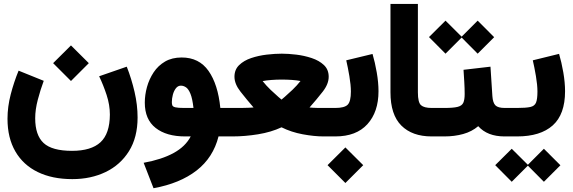

<svg xmlns="http://www.w3.org/2000/svg" viewBox="-20 -702 2946 988"><path d="M253.4 -377 345.2 -468.3 437 -377 345.2 -285.2ZM490.2 -309.6 632.3 -358.9Q656.7 -296.9 672.4 -229.2Q688 -161.6 688 -97.7Q688 4.9 643.8 75.7Q599.6 146.5 523.7 183.1Q447.8 219.7 352.1 219.7Q249 219.7 174.3 183.3Q99.6 147 59.1 77.4Q18.6 7.8 18.6 -90.8Q18.6 -152.8 35.2 -216.6Q51.8 -280.3 75.7 -338.4L205.1 -286.1Q188 -240.2 174.6 -189.2Q161.1 -138.2 161.1 -93.3Q161.1 -6.3 204.3 33.9Q247.6 74.2 350.6 74.2Q449.2 74.2 497.1 30Q544.9 -14.2 545.4 -112.3Q545.4 -162.1 528.6 -213.4Q511.7 -264.6 490.2 -309.6Z M915 -406.2Q1004.4 -406.2 1053 -337.2Q1101.6 -268.1 1113.8 -146.5H1144V0H1104.5Q1077.1 108.9 991.7 175.3Q906.2 241.7 770 266.6L719.2 135.7Q812.5 118.7 873.3 85.4Q934.1 52.2 961.4 0H932.1Q836.4 0 780.8 -43.7Q725.1 -87.4 725.1 -173.8Q725.1 -213.4 736.3 -254.2Q747.6 -294.9 770.5 -329.6Q793.5 -364.3 829.3 -385.3Q865.2 -406.2 915 -406.2ZM975.6 -146.5Q970.2 -194.3 960.2 -219Q950.2 -243.7 937.5 -252.4Q924.8 -261.2 910.6 -261.2Q895.5 -261.2 885 -247.6Q874.5 -233.9 869.4 -214.4Q864.3 -194.8 864.3 -176.3Q864.3 -166.5 866.9 -159.7Q869.6 -152.8 882.8 -149.7Q896 -146.5 927.2 -146.5Z M1572.8 -148.9Q1592.3 -147 1612.3 -146.7Q1632.3 -146.5 1644.5 -146.5H1667V0H1644.5Q1596.7 0 1537.6 -11Q1478.5 -22 1428.7 -46.9Q1375.5 -22 1308.1 -11Q1240.7 0 1176.8 0H1124.5V-146.5H1178.2Q1198.7 -146.5 1229.2 -146.7Q1259.8 -147 1284.7 -148.9Q1248.5 -190.9 1217.5 -230.5Q1186.5 -270 1186.5 -307.1Q1186.5 -343.8 1210.7 -367.2Q1234.9 -390.6 1272.7 -403.3Q1310.5 -416 1352.5 -420.9Q1394.5 -425.8 1430.2 -425.8Q1463.4 -425.8 1504.4 -420.9Q1545.4 -416 1583.7 -403.3Q1622.1 -390.6 1646.7 -367.4Q1671.4 -344.2 1671.4 -307.1Q1671.4 -269.5 1640.6 -230.2Q1609.9 -190.9 1572.8 -148.9ZM1429.2 -292.5Q1402.3 -292.5 1376.5 -290.5Q1350.6 -288.6 1331.5 -284.7Q1349.6 -261.7 1372.6 -239.7Q1395.5 -217.8 1412.1 -203.6Q1428.7 -189.5 1428.7 -189.5Q1428.7 -189.5 1445.6 -203.9Q1462.4 -218.3 1485.4 -240.2Q1508.3 -262.2 1526.4 -285.2Q1505.9 -289.1 1481.2 -290.8Q1456.5 -292.5 1429.2 -292.5Z M1927.7 -232.4Q1927.7 -126 1870.6 -63Q1813.5 0 1705.6 0H1647V-146.5H1705.6Q1752.4 -146.5 1769 -163.1Q1785.6 -179.7 1785.6 -231Q1785.6 -264.2 1777.8 -310.3Q1770 -356.4 1761.7 -391.6L1897 -424.3Q1909.7 -381.3 1918.7 -329.3Q1927.7 -277.3 1927.7 -232.4ZM1665.5 147.9 1757.3 56.6 1849.1 147.9 1757.3 239.7Z M2213.4 0H2201.2Q2101.1 0 2045.2 -55.9Q1989.3 -111.8 1989.3 -227.1V-681.6H2130.4V-226.6Q2130.4 -174.8 2146.5 -160.6Q2162.6 -146.5 2201.2 -146.5H2213.4Z M2587.9 0H2576.2Q2487.8 0 2440.9 -52.7Q2408.2 -24.9 2363.8 -12.5Q2319.3 0 2266.6 0H2193.8V-146.5H2267.6Q2313 -146.5 2335 -152.1Q2356.9 -157.7 2364 -173.1Q2371.1 -188.5 2371.1 -218.3Q2371.1 -248.5 2369.1 -281Q2367.2 -313.5 2365.2 -342.8L2503.9 -358.9L2513.7 -207.5Q2516.1 -172.9 2529.5 -159.7Q2543 -146.5 2577.1 -146.5H2587.9ZM2187.5 -511.2 2272.5 -595.7 2355.5 -513.2 2438 -595.7 2522.9 -510.7 2438 -425.8 2355.5 -508.8 2272.5 -425.8Z M2856.9 -424.8Q2869.6 -381.8 2878.7 -329.6Q2887.7 -277.3 2887.7 -232.4Q2887.7 -113.3 2824.2 -56.6Q2760.7 0 2641.1 0H2568.4V-146.5H2641.1Q2686.5 -146.5 2708.7 -151.4Q2731 -156.2 2738.3 -174.1Q2745.6 -191.9 2745.6 -231Q2745.6 -264.2 2737.8 -310.3Q2730 -356.4 2721.7 -391.6ZM2528.3 147.9 2613.3 63.5 2696.3 146 2778.8 63.5 2863.8 148.4 2778.8 233.4 2696.3 150.4 2613.3 233.4Z"/></svg>

Font: Vazir Black FD-WOL
Style: Black-FD-WOL
Weight: 900
Designer: Saber Rastikerdar
Foundry: Saber Rastikerdar
Version: Version 30.0.0